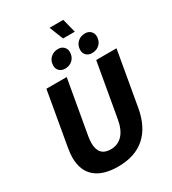

<svg xmlns="http://www.w3.org/2000/svg" viewBox="-247 -1180 1182 1319"><g transform="rotate(-30 344.5 -521.0)"><path d="M51 -201Q51 -228 58 -272L133 -700H294L219 -274Q214 -242 214 -222Q214 -118 309 -118Q366 -118 403 -157.5Q440 -197 453 -274L528 -700H689L614 -272Q590 -133 509.5 -61.5Q429 10 294 10Q176 10 113.5 -43.5Q51 -97 51 -201ZM361 -1052H470L498 -942H405ZM253 -813Q253 -850 277 -873.5Q301 -897 339 -897Q365 -897 382 -880.5Q399 -864 399 -839Q399 -802 375.5 -778.5Q352 -755 314 -755Q287 -755 270 -771Q253 -787 253 -813ZM467 -813Q467 -850 491 -873.5Q515 -897 553 -897Q579 -897 596 -880.5Q613 -864 613 -839Q613 -802 589.5 -778.5Q566 -755 528 -755Q501 -755 484 -771Q467 -787 467 -813Z"/></g></svg>

Font: Sarabun ExtraBold
Style: Italic
Weight: 800
Italic angle: -10°
Designer: Suppakit Chalermlarp | Katatrad Co.,Ltd.
Foundry: Cadson Demak Co.,Ltd.
Version: Version 1.000; ttfautohint (v1.6)